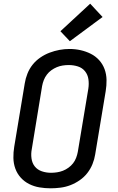

<svg xmlns="http://www.w3.org/2000/svg" viewBox="-20 -1011 640 1039"><path d="M254 8Q223 8 193.5 3Q164 -2 138 -15Q112 -28 92.5 -49.5Q73 -71 63 -98.5Q53 -126 52.5 -156.5Q52 -187 57 -217L114 -560Q118 -586 128.5 -612.5Q139 -639 156.5 -661Q174 -683 198 -699.5Q222 -716 248.5 -726Q275 -736 302 -741Q329 -746 356 -746Q387 -746 416 -739.5Q445 -733 471 -720Q497 -707 516.5 -685.5Q536 -664 546 -636.5Q556 -609 556.5 -578.5Q557 -548 552 -518L495 -175Q491 -149 480.5 -123Q470 -97 452.5 -74.5Q435 -52 411 -35.5Q387 -19 361 -9Q335 1 307.5 4.5Q280 8 254 8ZM256 -76Q272 -76 288.5 -78.5Q305 -81 320.5 -87Q336 -93 350.5 -103.5Q365 -114 375.5 -127.5Q386 -141 392 -157Q398 -173 401 -189L458 -531Q462 -557 458.5 -582Q455 -607 440 -625.5Q425 -644 401.5 -651.5Q378 -659 352 -659Q336 -659 319.5 -656.5Q303 -654 287.5 -647.5Q272 -641 258 -631Q244 -621 233.5 -607Q223 -593 217 -577.5Q211 -562 208 -546L152 -204Q147 -179 150.5 -153.5Q154 -128 168.5 -110Q183 -92 206.5 -84Q230 -76 256 -76ZM358 -788 307 -842 468 -991 535 -919Z"/></svg>

Font: Iosevka Curly Medium Extended
Style: Italic
Weight: 500
Width: 7
Italic angle: -9°
Monospace: yes
Designer: Belleve Invis
Foundry: Belleve Invis
Version: Version 11.1.0; ttfautohint (v1.8.3)